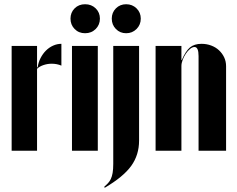

<svg xmlns="http://www.w3.org/2000/svg" viewBox="-20 -712 1118 907"><path d="M155 -495V-394H158Q161 -417 171.5 -437.5Q182 -458 197 -473Q212 -488 231 -496.5Q250 -505 270 -505V-402Q249 -411 224 -411Q204 -411 185 -404.5Q166 -398 155 -387V0H35V-495Z M313 -624Q313 -653 332.5 -672.5Q352 -692 382 -692Q412 -692 432 -672.5Q452 -653 452 -624Q452 -595 432 -575Q412 -555 382 -555Q352 -555 332.5 -575Q313 -595 313 -624ZM442 -495V0H320V-495Z M508 -624Q508 -653 527.5 -672.5Q547 -692 576 -692Q605 -692 625 -672.5Q645 -653 645 -624Q645 -595 625 -575Q605 -555 576 -555Q547 -555 527.5 -575Q508 -595 508 -624ZM637 -48Q637 20 600 71.5Q563 123 475 175L472 171Q482 162 490 153.5Q498 145 503.5 133.5Q509 122 512 105Q515 88 515 62V-495H637Z M839 -429Q857 -471 877.5 -488Q898 -505 932 -505Q956 -505 977.5 -497Q999 -489 1014.5 -474.5Q1030 -460 1039 -441Q1048 -422 1048 -399V0H918V-447Q918 -490 899 -490Q889 -490 878 -481Q867 -472 858 -458.5Q849 -445 843 -429.5Q837 -414 837 -400V0H715V-495H837V-429Z"/></svg>

Font: Moniqa Black Display
Style: Regular
Weight: 900
Designer: Rajesh Rajput
Foundry: Rajesh Rajput
Version: Version 1.000